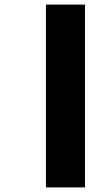

<svg xmlns="http://www.w3.org/2000/svg" viewBox="-20 -773 481 836"><path d="M180 -753H350V43H180Z"/></svg>

Font: FiraGO ExtraBold
Style: Regular
Weight: 800
Designer: bBox Type
Foundry: bBox Type GmbH
Version: Version 1.001;PS 001.001;hotconv 1.0.88;makeotf.lib2.5.64775